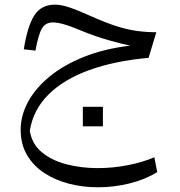

<svg xmlns="http://www.w3.org/2000/svg" viewBox="-20 -442 762 812"><path d="M80.6 -233.4Q96.2 -332.5 125.5 -377.4Q154.8 -422.4 212.4 -422.4Q236.8 -422.4 269.8 -411.9Q302.7 -401.4 359.4 -376Q424.3 -346.7 472.2 -331.5Q520 -316.4 560.3 -311Q600.6 -305.7 641.1 -305.7L608.4 -197.3Q464.8 -184.6 357.2 -145.5Q249.5 -106.4 184.8 -42Q120.1 22.5 106 111.3Q115.2 167.5 157.2 202.1Q199.2 236.8 261.5 252.9Q323.7 269 392.6 269Q456.5 269 519.5 256.8Q582.5 244.6 632.8 223.1L645 286.1Q592.3 317.9 526.9 334Q461.4 350.1 394.5 350.1Q330.6 350.1 272 335Q213.4 319.8 167.2 289.6Q121.1 259.3 94.2 213.6Q67.4 168 67.4 106.4Q67.4 47.4 98.1 -10.3Q128.9 -67.9 188.5 -117.2Q248 -166.5 334.2 -201.2Q420.4 -235.8 530.8 -249Q496.1 -255.9 439.2 -272Q382.3 -288.1 327.1 -311Q278.3 -331.5 250 -339.4Q221.7 -347.2 204.1 -347.2Q172.4 -347.2 157.5 -322Q142.6 -296.9 129.9 -228ZM330.4 9.6H415.2V92.2H330.4Z"/></svg>

Font: Pinar-DS3-FD Regular
Style: Regular
Weight: 400
Designer: Amin Abedi
Version: Version 3.000